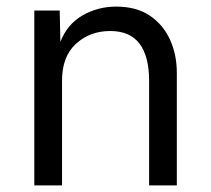

<svg xmlns="http://www.w3.org/2000/svg" viewBox="-20 -562 640 582"><path d="M84 0V-530H161L163 -435Q184 -489 230.5 -515.5Q277 -542 332 -542Q393 -542 433.5 -515Q474 -488 495 -442.5Q516 -397 516 -341V0H432V-317Q432 -391 403 -429.5Q374 -468 314 -468Q253 -468 210.5 -429.5Q168 -391 168 -317V0Z"/></svg>

Font: Geist Mono
Style: Regular
Weight: 400
Monospace: yes
Designer: Basement.studio, Andrés Briganti, Mateo Zaragoza
Foundry: Basement.studio, Vercel, Andrés Briganti, Guido Ferreyra, Mateo Zaragoza
Version: Version 1.500; ttfautohint (v1.8.4.7-5d5b)